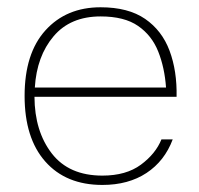

<svg xmlns="http://www.w3.org/2000/svg" viewBox="-20 -508 552 533"><path d="M75.7 -239.3H470.2Q471.7 -311 450.7 -367.2Q429.7 -423.3 382.8 -455.6Q335.9 -487.8 259.3 -487.8Q164.1 -487.8 106.2 -423.8Q48.3 -359.9 48.3 -241.7Q48.3 -124.5 105.7 -59.6Q163.1 5.4 264.2 5.4Q336.4 5.4 386.7 -27.8Q437 -61 459.5 -121.1H428.2Q412.1 -81.1 371.1 -50.8Q330.1 -20.5 264.2 -20.5Q171.4 -20.5 123.8 -82Q76.2 -143.6 75.7 -239.3ZM76.7 -265.1Q82 -352.1 128.7 -407.2Q175.3 -462.4 259.3 -462.4Q325.2 -462.4 363.3 -436Q401.4 -409.7 419.2 -365Q437 -320.3 440.9 -265.1Z"/></svg>

Font: Estedad-FD VF
Style: Regular
Weight: 100
Designer: Amin Abedi
Version: Version 7.3